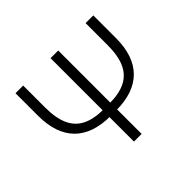

<svg xmlns="http://www.w3.org/2000/svg" viewBox="-159 -956 1184 1184"><g transform="rotate(-45 433.5 -364.0)"><path d="M705.6 -727.5H772.9V-531.7Q772.9 -452.6 752.7 -393.3Q732.4 -334 692.6 -293.9Q652.8 -253.9 594 -233.6Q535.2 -213.4 457.5 -213.4H409.2Q332 -213.4 273.2 -233.6Q214.4 -253.9 174.6 -293.9Q134.8 -334 114.5 -393.3Q94.2 -452.6 94.2 -531.7V-727.5H161.1V-535.2Q161.1 -443.8 187.3 -385.7Q213.4 -327.6 268.1 -300.3Q322.8 -272.9 409.2 -272.9H458Q544.4 -272.9 599.1 -300.5Q653.8 -328.1 679.7 -386Q705.6 -443.8 705.6 -535.2ZM399.9 -727.5H466.8V0H399.9Z"/></g></svg>

Font: Inter 16pt Light
Style: Regular
Weight: 300
Version: Version 4.001;git-66647c0bb